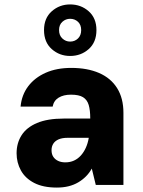

<svg xmlns="http://www.w3.org/2000/svg" viewBox="-20 -836 645 868"><path d="M237 12Q175 12 134.5 -9Q94 -30 74.5 -65.5Q55 -101 55 -143Q55 -189 77.5 -224.5Q100 -260 147.5 -280Q195 -300 268 -300H388Q388 -338 381 -361.5Q374 -385 355.5 -396.5Q337 -408 301 -408Q267 -408 245 -394.5Q223 -381 218 -354H73Q78 -407 107.5 -446Q137 -485 186.5 -507Q236 -529 302 -529Q375 -529 428 -506Q481 -483 509.5 -437.5Q538 -392 538 -326V0H413L395 -74Q384 -54 368.5 -38.5Q353 -23 333.5 -11.5Q314 0 290 6Q266 12 237 12ZM275 -102Q297 -102 314.5 -110Q332 -118 345.5 -133Q359 -148 368 -168Q377 -188 381 -211V-213H286Q261 -213 245 -206Q229 -199 221 -186.5Q213 -174 213 -157Q213 -139 221 -127Q229 -115 243 -108.5Q257 -102 275 -102ZM297 -583Q249 -583 214 -614Q179 -645 179 -700Q179 -754 214 -785Q249 -816 297 -816Q346 -816 381 -785Q416 -754 416 -700Q416 -645 381 -614Q346 -583 297 -583ZM297 -648Q318 -648 332.5 -662Q347 -676 347 -700Q347 -724 332.5 -737.5Q318 -751 297 -751Q277 -751 262 -737.5Q247 -724 247 -700Q247 -676 262 -662Q277 -648 297 -648Z"/></svg>

Font: DM Sans 11pt Black
Style: Regular
Weight: 900
Version: Version 4.004;gftools[0.9.30]